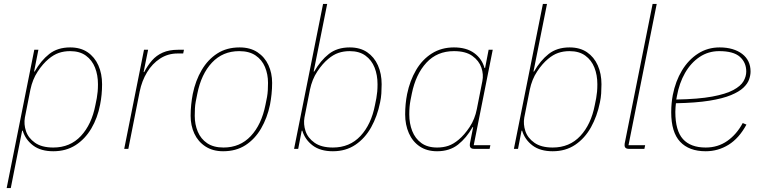

<svg xmlns="http://www.w3.org/2000/svg" viewBox="-20 -760 3890 980"><path d="M14 200 155 -506H176L154 -395H157Q189 -451 231.5 -484.5Q274 -518 338 -518Q391 -518 427 -493.5Q463 -469 482 -426.5Q501 -384 501 -330Q501 -303 498.5 -277Q496 -251 491 -226Q478 -158 446 -104Q414 -50 365.5 -19Q317 12 252 12Q188 12 149 -17.5Q110 -47 96 -93H93L35 200ZM252 -7Q338 -7 393 -66Q448 -125 467 -224L474 -259Q477 -276 478.5 -292.5Q480 -309 480 -330Q480 -377 465 -415Q450 -453 418.5 -476Q387 -499 338 -499Q307 -499 280.5 -490Q254 -481 228 -459Q199 -435 172.5 -395Q146 -355 135 -302L107 -160Q101 -126 112.5 -91Q124 -56 158.5 -31.5Q193 -7 252 -7Z M635 0H614L715 -506H736L713 -392H716Q733 -425 755.5 -451Q778 -477 810.5 -491.5Q843 -506 889 -506H919L915 -487H886Q837 -487 797 -461Q757 -435 730.5 -391Q704 -347 693 -293Z M1119 12Q1066 12 1028.5 -12.5Q991 -37 972 -78Q953 -119 953 -169Q953 -198 956 -226.5Q959 -255 964 -281Q978 -349 1009.5 -402.5Q1041 -456 1089 -487Q1137 -518 1203 -518Q1257 -518 1294 -493.5Q1331 -469 1350 -428Q1369 -387 1369 -337Q1369 -308 1366 -279.5Q1363 -251 1358 -225Q1344 -158 1312.5 -104Q1281 -50 1233 -19Q1185 12 1119 12ZM1121 -7Q1205 -7 1260 -65.5Q1315 -124 1335 -225L1343 -265Q1346 -282 1347 -300Q1348 -318 1348 -337Q1348 -381 1332.5 -418Q1317 -455 1284.5 -477Q1252 -499 1201 -499Q1117 -499 1062 -440.5Q1007 -382 987 -281L979 -241Q976 -225 975 -207Q974 -189 974 -169Q974 -125 989.5 -88Q1005 -51 1037.5 -29Q1070 -7 1121 -7Z M1481 0 1629 -740H1650L1581 -395H1584Q1616 -451 1658.5 -484.5Q1701 -518 1765 -518Q1818 -518 1854 -493.5Q1890 -469 1909 -426.5Q1928 -384 1928 -330Q1928 -306 1926.5 -283Q1925 -260 1920 -237Q1906 -167 1874.5 -110.5Q1843 -54 1794 -21Q1745 12 1679 12Q1615 12 1576 -17.5Q1537 -47 1523 -93H1520L1502 0ZM1679 -7Q1765 -7 1820 -66Q1875 -125 1894 -224L1901 -259Q1904 -276 1905.5 -292.5Q1907 -309 1907 -330Q1907 -377 1892 -415Q1877 -453 1845.5 -476Q1814 -499 1765 -499Q1734 -499 1707.5 -490Q1681 -481 1655 -459Q1626 -435 1599.5 -395Q1573 -355 1562 -302L1534 -160Q1528 -126 1539.5 -91Q1551 -56 1585.5 -31.5Q1620 -7 1679 -7Z M2479 0H2401Q2390 0 2384 -4.5Q2378 -9 2378 -19Q2378 -24 2378.5 -27.5Q2379 -31 2380 -35L2395 -111H2392Q2361 -56 2318 -22Q2275 12 2211 12Q2159 12 2122.5 -12.5Q2086 -37 2067 -80Q2048 -123 2048 -176Q2048 -203 2050.5 -229Q2053 -255 2058 -280Q2072 -348 2103.5 -402Q2135 -456 2184 -487Q2233 -518 2297 -518Q2361 -518 2400.5 -489Q2440 -460 2453 -413H2456L2474 -506H2495L2398 -19H2483ZM2211 -7Q2243 -7 2269 -16Q2295 -25 2321 -47Q2350 -71 2377 -111.5Q2404 -152 2414 -204L2442 -346Q2449 -380 2437 -415Q2425 -450 2391 -474.5Q2357 -499 2297 -499Q2211 -499 2156.5 -440Q2102 -381 2082 -282L2075 -247Q2072 -231 2070.5 -214Q2069 -197 2069 -176Q2069 -130 2084 -91.5Q2099 -53 2130.5 -30Q2162 -7 2211 -7Z M2603 0 2751 -740H2772L2703 -395H2706Q2738 -451 2780.5 -484.5Q2823 -518 2887 -518Q2940 -518 2976 -493.5Q3012 -469 3031 -426.5Q3050 -384 3050 -330Q3050 -306 3048.5 -283Q3047 -260 3042 -237Q3028 -167 2996.5 -110.5Q2965 -54 2916 -21Q2867 12 2801 12Q2737 12 2698 -17.5Q2659 -47 2645 -93H2642L2624 0ZM2801 -7Q2887 -7 2942 -66Q2997 -125 3016 -224L3023 -259Q3026 -276 3027.5 -292.5Q3029 -309 3029 -330Q3029 -377 3014 -415Q2999 -453 2967.5 -476Q2936 -499 2887 -499Q2856 -499 2829.5 -490Q2803 -481 2777 -459Q2748 -435 2721.5 -395Q2695 -355 2684 -302L2656 -160Q2650 -126 2661.5 -91Q2673 -56 2707.5 -31.5Q2742 -7 2801 -7Z M3269 0H3191Q3180 0 3174 -4.5Q3168 -9 3168 -19Q3168 -24 3168.5 -27.5Q3169 -31 3170 -35L3311 -740H3332L3188 -19H3273Z M3582 12Q3497 12 3451.5 -36.5Q3406 -85 3406 -187Q3406 -210 3408 -232Q3410 -254 3414 -275Q3428 -346 3461 -400.5Q3494 -455 3543 -486.5Q3592 -518 3653 -518Q3689 -518 3718 -509.5Q3747 -501 3768 -485Q3789 -469 3800 -446.5Q3811 -424 3811 -395Q3811 -376 3803.5 -354.5Q3796 -333 3774.5 -312.5Q3753 -292 3711 -274.5Q3669 -257 3600.5 -246Q3532 -235 3430 -233Q3429 -226 3428 -211.5Q3427 -197 3427 -189Q3427 -93 3466 -50Q3505 -7 3582 -7Q3644 -7 3692 -40.5Q3740 -74 3771 -132L3790 -124Q3752 -54 3698.5 -21Q3645 12 3582 12ZM3651 -499Q3595 -499 3550.5 -469Q3506 -439 3476.5 -387.5Q3447 -336 3435 -269L3432 -252Q3545 -254 3615 -267Q3685 -280 3723 -300.5Q3761 -321 3775 -345.5Q3789 -370 3789 -395Q3789 -441 3756.5 -470Q3724 -499 3651 -499Z"/></svg>

Font: IBM Plex Sans Thin
Style: Italic
Weight: 250
Italic angle: -11.31°
Designer: Mike Abbink, Paul van der Laan, Pieter van Rosmalen
Foundry: Bold Monday
Version: Version 3.201